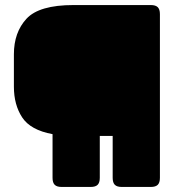

<svg xmlns="http://www.w3.org/2000/svg" viewBox="-20 -740 722 760"><path d="M339 0H224Q205 0 196.5 -8.5Q188 -17 188 -36V-209Q101 -225 68 -275Q35 -325 35 -397V-525Q35 -612 85 -666Q135 -720 271 -720H577Q596 -720 604.5 -711.5Q613 -703 613 -684V-36Q613 -17 604.5 -8.5Q596 0 577 0H462Q443 0 434.5 -8.5Q426 -17 426 -36V-202H375V-36Q375 -17 366.5 -8.5Q358 0 339 0Z"/></svg>

Font: Bungee
Style: Regular
Weight: 400
Designer: David Jonathan Ross
Foundry: David Jonathan Ross
Version: Version 1.000;PS 1.0;hotconv 1.0.72;makeotf.lib2.5.5900